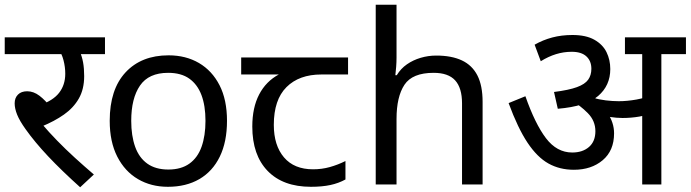

<svg xmlns="http://www.w3.org/2000/svg" viewBox="-20 -780 2921 812"><path d="M284 -551 316 -566Q327 -541 331.5 -515.5Q336 -490 336 -458Q336 -403 313.5 -363.5Q291 -324 250.5 -295.5Q210 -267 156 -245L158 -255Q186 -222 221.5 -185.5Q257 -149 296.5 -113Q336 -77 377 -42L319 12Q240 -59 183.5 -119Q127 -179 88 -234Q63 -269 52.5 -295Q42 -321 42 -343Q42 -366 56 -380Q70 -394 95 -394Q122 -394 147 -375Q172 -356 197 -323L147 -335Q204 -354 230 -387.5Q256 -421 256 -468Q256 -497 248.5 -525.5Q241 -554 230 -565L275 -551H0V-622H424V-551Z M940 -269Q940 -180 909.5 -117.5Q879 -55 823 -22.5Q767 10 690 10Q619 10 563.5 -22.5Q508 -55 476 -117.5Q444 -180 444 -269Q444 -402 511 -474Q578 -546 693 -546Q766 -546 821.5 -513.5Q877 -481 908.5 -419.5Q940 -358 940 -269ZM535 -269Q535 -206 551.5 -159.5Q568 -113 603 -88Q638 -63 692 -63Q746 -63 781 -88Q816 -113 832.5 -159.5Q849 -206 849 -269Q849 -333 832 -378Q815 -423 780.5 -447.5Q746 -472 691 -472Q609 -472 572 -418Q535 -364 535 -269Z M1295 10Q1177 10 1112 -57Q1047 -124 1047 -245Q1047 -325 1076 -380.5Q1105 -436 1159 -465H1000V-537H1452V-465H1339Q1245 -465 1191.5 -411.5Q1138 -358 1138 -252Q1138 -165 1181 -114.5Q1224 -64 1304 -64Q1341 -64 1375 -73.5Q1409 -83 1441 -99V-21Q1412 -5 1377 2.5Q1342 10 1295 10Z M1657 -537Q1657 -518 1655.5 -498Q1654 -478 1652 -462H1658Q1675 -490 1701 -508Q1727 -526 1759 -535.5Q1791 -545 1825 -545Q1890 -545 1933.5 -524.5Q1977 -504 1999 -461Q2021 -418 2021 -349V0H1934V-343Q1934 -408 1905 -440Q1876 -472 1814 -472Q1724 -472 1690.5 -421.5Q1657 -371 1657 -277V0H1569V-760H1657Z M2777 -551V0H2696V-551H2623V-622H2881V-551ZM2401 -632Q2458 -632 2493.5 -612Q2529 -592 2545 -559.5Q2561 -527 2561 -488Q2561 -418 2509.5 -374Q2458 -330 2339 -320L2323 -391Q2386 -399 2420 -411.5Q2454 -424 2467.5 -443Q2481 -462 2481 -489Q2481 -522 2460 -541.5Q2439 -561 2398 -561Q2364 -561 2331.5 -551Q2299 -541 2267 -521L2241 -591Q2276 -611 2315.5 -621.5Q2355 -632 2401 -632ZM2577 -216Q2577 -143 2529 -102.5Q2481 -62 2407 -62Q2347 -62 2299.5 -88.5Q2252 -115 2211 -176.5Q2170 -238 2131 -344L2202 -373Q2243 -256 2289 -195.5Q2335 -135 2400 -135Q2444 -135 2471 -158.5Q2498 -182 2498 -225Q2498 -269 2466 -301.5Q2434 -334 2395 -356L2439 -369L2482 -378Q2496 -367 2513 -351Q2530 -335 2540 -320L2550 -301Q2563 -282 2570 -260.5Q2577 -239 2577 -216ZM2597 -352Q2632 -352 2671.5 -359Q2711 -366 2753 -384V-309Q2719 -293 2684 -287Q2649 -281 2613 -281Q2588 -281 2558.5 -285.5Q2529 -290 2501 -298L2481 -352L2487 -367Q2513 -359 2542 -355.5Q2571 -352 2597 -352Z"/></svg>

Font: lhindi05
Style: Book
Weight: 400
Designer: Jelle Bosma - Monotype Design Team
Foundry: Monotype Imaging Inc.
Version: Version 2.003